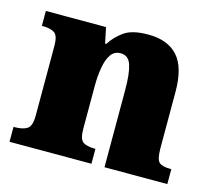

<svg xmlns="http://www.w3.org/2000/svg" viewBox="-84 -654 851 758"><g transform="rotate(15 341.5 -275.5)"><path d="M348.6 -61V0H13.7V-61H17.6Q51.8 -61 69.3 -72.5Q86.9 -84 86.9 -127.9V-412.1Q86.9 -452.1 71.3 -463.6Q55.7 -475.1 22.5 -475.1H18.6V-536.1H264.6L277.8 -472.2H282.7Q301.8 -502.9 334.7 -526.9Q367.7 -550.8 433.6 -550.8Q513.7 -550.8 554.7 -505.4Q595.7 -460 595.7 -359.9V-130.9Q595.7 -85 608.2 -73Q620.6 -61 654.8 -61H658.7V0H401.9V-316.9Q401.9 -381.8 391.1 -416Q380.4 -451.2 347.7 -451.2Q321.3 -451.2 307.6 -430.2Q293.5 -409.2 287.6 -374.5Q281.7 -339.8 281.7 -300.8V-125Q281.7 -84 296.6 -72.5Q311.5 -61 344.7 -61Z"/></g></svg>

Font: Koh Santepheap Black
Style: Regular
Weight: 900
Designer: Danh Hong
Version: Version 2.002; ttfautohint (v1.8.3)